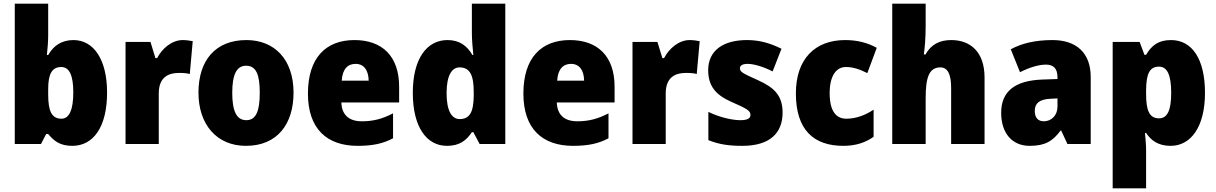

<svg xmlns="http://www.w3.org/2000/svg" viewBox="-20 -873 6586 1040"><path d="M241 -681V-853H60V-93H202L230 -147H241C273 -109 305 -83 372 -83C486 -83 560 -186 560 -371C560 -553 486 -656 378 -656C312 -656 269 -624 241 -575H234C238 -613 241 -649 241 -681ZM312 -510C356 -510 377 -464 377 -373C377 -278 355 -230 313 -230C260 -230 241 -271 241 -362V-391C241 -473 262 -510 312 -510Z M970 -656C910 -656 857 -609 831 -558H822L795 -646H660V-93H840V-367C840 -457 895 -478 949 -478C978 -478 995 -476 1008 -472L1024 -650C1009 -653 988 -656 970 -656Z M1570 -371C1570 -554 1464 -656 1315 -656C1146 -656 1055 -545 1055 -371C1055 -200 1153 -83 1312 -83C1483 -83 1570 -202 1570 -371ZM1238 -370C1238 -468 1261 -517 1313 -517C1368 -517 1387 -468 1387 -371C1387 -273 1368 -222 1314 -222C1260 -222 1238 -274 1238 -370Z M1900 -656C1745 -656 1648 -560 1648 -366C1648 -174 1752 -83 1917 -83C2001 -83 2057 -96 2109 -124V-259C2051 -229 2002 -216 1940 -216C1867 -216 1831 -254 1829 -318H2142V-403C2142 -569 2050 -656 1900 -656ZM1906 -527C1951 -527 1976 -493 1977 -436H1831C1835 -501 1865 -527 1906 -527Z M2401 -83C2469 -83 2506 -112 2536 -157H2544L2578 -93H2717V-853H2536V-696C2536 -659 2540 -611 2544 -575H2539C2510 -625 2469 -656 2404 -656C2291 -656 2216 -554 2216 -370C2216 -186 2290 -83 2401 -83ZM2470 -228C2427 -228 2399 -272 2399 -369C2399 -463 2427 -508 2469 -508C2527 -508 2546 -463 2546 -375V-354C2545 -267 2525 -228 2470 -228Z M3067 -656C2912 -656 2815 -560 2815 -366C2815 -174 2919 -83 3084 -83C3168 -83 3224 -96 3276 -124V-259C3218 -229 3169 -216 3107 -216C3034 -216 2998 -254 2996 -318H3309V-403C3309 -569 3217 -656 3067 -656ZM3073 -527C3118 -527 3143 -493 3144 -436H2998C3002 -501 3032 -527 3073 -527Z M3716 -656C3656 -656 3603 -609 3577 -558H3568L3541 -646H3406V-93H3586V-367C3586 -457 3641 -478 3695 -478C3724 -478 3741 -476 3754 -472L3770 -650C3755 -653 3734 -656 3716 -656Z M4219 -263C4219 -356 4173 -399 4087 -438C4003 -476 3988 -483 3988 -503C3988 -519 4003 -527 4030 -527C4065 -527 4119 -510 4165 -486L4213 -609C4150 -640 4093 -656 4026 -656C3897 -656 3816 -599 3816 -493C3816 -407 3857 -359 3940 -322C4027 -284 4045 -273 4045 -251C4045 -231 4028 -222 3990 -222C3945 -222 3876 -238 3817 -267V-114C3876 -90 3931 -83 4001 -83C4151 -83 4219 -153 4219 -263Z M4548 -83C4616 -83 4668 -101 4712 -132V-279C4666 -248 4615 -230 4564 -230C4509 -230 4474 -271 4474 -368C4474 -462 4509 -510 4562 -510C4601 -510 4636 -498 4678 -477L4729 -614C4680 -641 4624 -656 4558 -656C4394 -656 4291 -553 4291 -367C4291 -170 4387 -83 4548 -83Z M4994 -734V-853H4813V-93H4994V-340C4994 -451 5011 -508 5074 -508C5113 -508 5132 -471 5132 -397V-93H5313V-453C5313 -591 5237 -656 5133 -656C5070 -656 5024 -633 4993 -578H4984C4989 -613 4994 -665 4994 -734Z M5681 -656C5590 -656 5515 -639 5455 -606L5505 -482C5557 -508 5606 -523 5646 -523C5685 -523 5708 -503 5708 -455V-445L5623 -442C5480 -436 5403 -380 5403 -262C5403 -152 5462 -83 5557 -83C5641 -83 5682 -108 5725 -166H5728L5762 -93H5888V-456C5888 -587 5810 -656 5681 -656ZM5670 -338 5708 -340V-295C5708 -248 5675 -216 5634 -216C5604 -216 5585 -234 5585 -272C5585 -313 5609 -335 5670 -338Z M6323 -656C6256 -656 6218 -628 6188 -576H6179L6153 -646H6007V147H6188V-56C6188 -89 6185 -119 6182 -153H6188C6214 -113 6253 -83 6321 -83C6430 -83 6507 -185 6507 -370C6507 -552 6438 -656 6323 -656ZM6258 -512C6301 -512 6324 -470 6324 -370C6324 -273 6302 -232 6258 -232C6205 -232 6188 -276 6188 -364V-385C6189 -472 6206 -512 6258 -512Z"/></svg>

Font: Noto Sans Kannada UI SemiCondensed Black
Style: Regular
Weight: 900
Width: 4
Designer: Jelle Bosma - Monotype Design Team
Foundry: Monotype Imaging Inc.
Version: Version 2.005